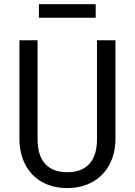

<svg xmlns="http://www.w3.org/2000/svg" viewBox="-20 -902 655 933"><path d="M541 -228.7Q541 -157.4 512.3 -103.1Q483.6 -48.7 430.5 -18.5Q377.4 11.8 306.7 11.8Q235.4 11.8 182.8 -18.5Q130.3 -48.7 102.3 -103.1Q74.4 -157.4 74.4 -228.7V-706.2H162.6V-225.6Q162.6 -146.2 199.7 -105.6Q236.9 -65.1 306.7 -65.1Q376.9 -65.1 414.1 -105.6Q451.3 -146.2 451.3 -225.6V-706.2H541ZM445.1 -881.5V-815.9H169.2V-881.5Z"/></svg>

Font: Fira Code Fixed
Style: Regular
Weight: 400
Monospace: yes
Designer: Carrois Corporate, Edenspiekermann AG, Nikita Prokopov
Foundry: Carrois Corporate, Edenspiekermann AG, Nikita Prokopov
Version: Version 5.002